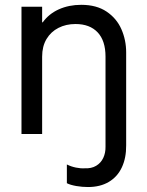

<svg xmlns="http://www.w3.org/2000/svg" viewBox="-20 -545 598 781"><path d="M67.4 -517.6H151.4V-454.1H153.8Q178.7 -488.8 219.5 -507.1Q260.3 -525.4 310.5 -525.4Q372.6 -525.4 413.6 -497.8Q454.6 -470.2 473.9 -426Q493.2 -381.8 493.2 -332V45.9Q493.7 97.2 475.8 135.5Q458 173.8 422.9 194.8Q387.7 215.8 337.9 215.8Q314.5 215.8 290.3 211.7Q266.1 207.5 252 200.2V124Q269.5 132.8 289.1 136.7Q308.6 140.6 323.2 139.6Q351.6 141.1 371.1 129.4Q390.6 117.7 400.1 97.2Q409.7 76.7 409.2 51.8V-314.5Q409.2 -379.4 377.2 -413.3Q345.2 -447.3 287.1 -447.3Q248.5 -447.3 217.8 -431.6Q187 -416 169.2 -386.2Q151.4 -356.4 151.4 -314.5V0H67.4Z"/></svg>

Font: Reddit Sans Strawberry
Style: Regular
Weight: 400
Designer: Stephen Hutchings
Foundry: Reddit
Version: Version 1.013